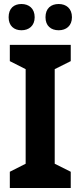

<svg xmlns="http://www.w3.org/2000/svg" viewBox="-20 -1031 402 958"><path d="M23 -945C23 -902 50 -880 87 -880C124 -880 153 -902 153 -945C153 -989 124 -1011 87 -1011C50 -1011 23 -990 23 -945ZM207 -945C207 -902 234 -880 273 -880C310 -880 339 -902 339 -945C339 -989 310 -1011 273 -1011C235 -1011 207 -990 207 -945ZM333 -93V-174L253 -214V-686L333 -726V-807H29V-726L108 -686V-214L29 -174V-93Z"/></svg>

Font: Noto Sans Kannada UI SemiCondensed
Style: Bold
Weight: 700
Width: 4
Designer: Jelle Bosma - Monotype Design Team
Foundry: Monotype Imaging Inc.
Version: Version 2.005